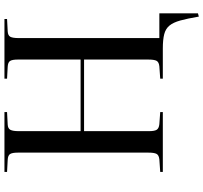

<svg xmlns="http://www.w3.org/2000/svg" viewBox="-46 -724 936 885"><g transform="rotate(-90 422.5 -282.0)"><path d="M788 166Q779 113 770 80.5Q761 48 746.5 30.5Q732 13 707 6.5Q682 0 641 0H502V-12L559 -16Q578 -18 584 -28.5Q590 -39 590 -67V-363H260V-63Q260 -38 266.5 -28Q273 -18 292 -16L348 -12V0H72V-12L130 -16Q149 -18 155 -28.5Q161 -39 161 -67V-668Q161 -694 154.5 -704Q148 -714 128 -715L72 -718V-730H348V-718L290 -715Q272 -714 266 -702.5Q260 -691 260 -664V-379H590V-668Q590 -694 583.5 -704Q577 -714 557 -715L502 -718V-730H777V-718L720 -715Q701 -714 695 -703Q689 -692 689 -664V-16H803V162Z"/></g></svg>

Font: Literata 72pt
Style: Regular
Weight: 400
Designer: Latin by Veronika Burian and Jose Scaglione. Greek by Irene Vlachou. Cyrillic by Vera Evstafieva.
Foundry: TypeTogether
Version: Version 3.002